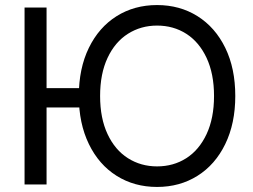

<svg xmlns="http://www.w3.org/2000/svg" viewBox="-20 -737 1011 767"><path d="M166 0V-707H78.1V0ZM320.3 -307.6V-384.8H103.6V-307.6ZM879.9 -161.6C906.6 -216.6 919.9 -280.6 919.9 -353.5C919.9 -427.1 906.6 -491.2 879.9 -545.9C853.2 -600.6 816.2 -642.7 769 -672.4C721.8 -702 668 -716.8 607.4 -716.8C546.9 -716.8 493 -702 445.8 -672.4C398.6 -642.7 361.7 -600.6 335 -545.9C308.3 -491.2 294.9 -427.1 294.9 -353.5C294.9 -280.6 308.3 -216.6 335 -161.6C361.7 -106.6 398.6 -64.3 445.8 -34.7C493 -5 546.9 9.8 607.4 9.8C668 9.8 721.8 -5 769 -34.7C816.2 -64.3 853.2 -106.6 879.9 -161.6ZM805.2 -505.9C825 -463.5 835 -412.8 835 -353.5C835 -294.3 825 -243.5 805.2 -201.2C785.3 -158.9 758.3 -126.8 724.1 -105C689.9 -83.2 651 -72.3 607.4 -72.3C564.5 -72.3 525.7 -83.2 491.2 -105C456.7 -126.8 429.5 -158.9 409.7 -201.2C389.8 -243.5 379.9 -294.3 379.9 -353.5C379.9 -412.8 389.8 -463.5 409.7 -505.9C429.5 -548.2 456.7 -580.2 491.2 -602.1C525.7 -623.9 564.5 -634.8 607.4 -634.8C651 -634.8 689.9 -623.9 724.1 -602.1C758.3 -580.2 785.3 -548.2 805.2 -505.9Z"/></svg>

Font: Pretendard Variable
Style: Regular
Weight: 400
Designer: Base glyphs from Inter by Rasmus Andersson; Hangeul glyphs from Noto Sans CJK(Source Han Sans) by Jang Soo-young and Kan
Foundry: Kil Hyung-jin
Version: Version 1.309;Glyphs 3.2 (3225)